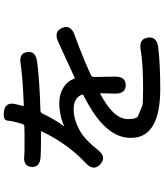

<svg xmlns="http://www.w3.org/2000/svg" viewBox="56 -893 888 1040"><g transform="rotate(-90 500.0 -373.0)"><path d="M538 51Q273 51 273 -108Q273 -191 348 -262Q402 -313 503 -365Q509 -368 507 -374Q490 -418 427 -418Q383 -418 337 -397Q294 -378 261 -346Q232 -318 207 -286Q169 -238 130 -274Q91 -310 136 -352Q240 -449 308 -590Q310 -595 305 -595H281Q198 -595 171 -597Q111 -601 116 -648Q121 -694 181 -685Q187 -684 286 -684L335 -685Q345 -685 348 -695Q365 -748 366.5 -775.5Q368 -803 419 -795Q470 -788 455 -728L446 -693Q445 -688 450 -688Q613 -695 672 -705Q731 -716 738 -670Q746 -625 686 -616Q592 -603 422 -598Q410 -598 405 -587Q375 -523 336 -470Q333 -466 337 -469Q357 -480 393.5 -488Q430 -496 461 -496Q509 -496 545 -474Q581 -452 593 -416Q595 -411 600 -413L794 -502Q850 -527 869 -480Q888 -434 831 -413L817 -408Q789 -398 761 -387Q681 -356 614 -325Q603 -320 603 -308L605 -196Q606 -136 559 -136Q511 -136 513 -197L515 -271Q515 -276 511 -274Q446 -238 413 -205Q375 -166 375 -124Q375 -76 392 -69Q420 -58 448 -46Q457 -42 541 -42Q676 -42 749 -55Q809 -66 816 -17Q824 32 764 40Q672 51 538 51Z"/></g></svg>

Font: Resource Han Rounded TW Medium
Style: Regular
Weight: 500
Designer: Cyano Hao (round all glyphs); Ryoko NISHIZUKA 西塚涼子 (kana, bopomofo & ideographs); Paul D. Hunt (Latin, Greek & Cyrillic)
Foundry: Cyano Hao
Version: 0.990